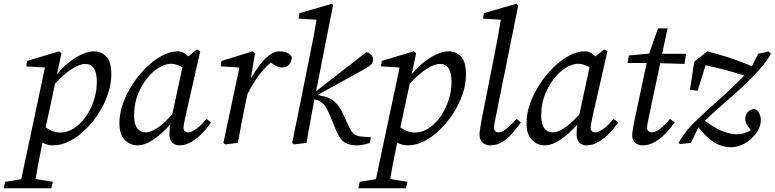

<svg xmlns="http://www.w3.org/2000/svg" viewBox="-78 -760 4119 1021"><path d="M-58 241 -51 207 35 193 161 -401 62 -407 66 -436 236 -487 249 -477 225 -365Q272 -422 326 -454.5Q380 -487 423 -487Q460 -487 487 -459.5Q514 -432 514 -364Q514 -313 496 -260Q478 -207 447 -158.5Q416 -110 376 -71Q336 -32 292 -9.5Q248 13 205 13Q174 13 148 -2Q135 62 126 108Q117 154 111 192L203 207L195 241ZM376 -420Q345 -420 303.5 -393Q262 -366 215 -316L165 -83Q185 -68 204.5 -61.5Q224 -55 241 -55Q279 -55 312.5 -76Q346 -97 372 -131Q402 -171 419.5 -221.5Q437 -272 437 -324Q437 -420 376 -420Z M635 -146Q635 -100 651.5 -78Q668 -56 695 -56Q721 -56 755 -77Q789 -98 838 -152L892 -402Q878 -410 862.5 -415.5Q847 -421 831 -421Q807 -421 777.5 -406Q748 -391 721 -363Q685 -326 660 -269Q635 -212 635 -146ZM875 13Q855 13 839 -1Q823 -15 823 -45Q823 -74 827 -98Q784 -49 738.5 -18Q693 13 652 13Q616 13 586.5 -15Q557 -43 557 -105Q557 -157 576.5 -211Q596 -265 628.5 -314.5Q661 -364 701.5 -403Q742 -442 784.5 -464.5Q827 -487 866 -487Q883 -487 897 -480Q911 -473 923 -460L969 -497L987 -488L907 -135Q898 -98 898 -78Q898 -68 905 -62Q912 -56 922 -56Q941 -56 967.5 -76Q994 -96 1020 -128L1044 -109Q1025 -80 998 -52Q971 -24 940 -5.5Q909 13 875 13Z M1110 0 1195 -401 1096 -407 1100 -436 1265 -487 1278 -477 1256 -343Q1278 -381 1302.5 -413.5Q1327 -446 1354 -466.5Q1381 -487 1407 -487Q1428 -487 1446 -480.5Q1464 -474 1474 -457Q1473 -432 1459.5 -416.5Q1446 -401 1421 -401Q1408 -401 1392.5 -408.5Q1377 -416 1362 -427Q1326 -397 1296 -356Q1266 -315 1239 -262L1227 -210Q1216 -158 1206.5 -105.5Q1197 -53 1187 0L1120 8Z M1476 0 1572 -477Q1581 -521 1589.5 -565.5Q1598 -610 1605 -655L1510 -661L1514 -690L1687 -740L1693 -732L1603 -275L1869 -482Q1885 -481 1895.5 -469Q1906 -457 1906 -441Q1906 -428 1894 -416Q1882 -404 1854 -389L1611 -255L1634 -250Q1678 -242 1703.5 -217.5Q1729 -193 1746 -155L1775 -92Q1792 -56 1806 -46Q1820 -36 1843 -34L1894 -30L1889 0Q1867 7 1851 10Q1835 13 1818 13Q1783 13 1757 -1Q1731 -15 1709 -67L1677 -145Q1659 -187 1644 -204.5Q1629 -222 1603 -229L1594 -232L1590 -210Q1580 -158 1570.5 -105.5Q1561 -53 1552 0L1485 8Z M1828 241 1835 207 1921 193 2047 -401 1948 -407 1952 -436 2122 -487 2135 -477 2111 -365Q2158 -422 2212 -454.5Q2266 -487 2309 -487Q2346 -487 2373 -459.5Q2400 -432 2400 -364Q2400 -313 2382 -260Q2364 -207 2333 -158.5Q2302 -110 2262 -71Q2222 -32 2178 -9.5Q2134 13 2091 13Q2060 13 2034 -2Q2021 62 2012 108Q2003 154 1997 192L2089 207L2081 241ZM2262 -420Q2231 -420 2189.5 -393Q2148 -366 2101 -316L2051 -83Q2071 -68 2090.5 -61.5Q2110 -55 2127 -55Q2165 -55 2198.5 -76Q2232 -97 2258 -131Q2288 -171 2305.5 -221.5Q2323 -272 2323 -324Q2323 -420 2262 -420Z M2528 13Q2505 13 2488.5 -1.5Q2472 -16 2472 -45Q2472 -56 2474.5 -71Q2477 -86 2481 -112L2553 -477Q2562 -521 2570 -565.5Q2578 -610 2585 -655L2491 -661L2495 -690L2667 -740L2678 -732L2558 -137Q2549 -97 2549 -79Q2549 -68 2556.5 -62Q2564 -56 2574 -56Q2590 -56 2614.5 -75Q2639 -94 2669 -128L2692 -109Q2671 -80 2646.5 -51.5Q2622 -23 2593 -5Q2564 13 2528 13Z M2800 -146Q2800 -100 2816.5 -78Q2833 -56 2860 -56Q2886 -56 2920 -77Q2954 -98 3003 -152L3057 -402Q3043 -410 3027.5 -415.5Q3012 -421 2996 -421Q2972 -421 2942.5 -406Q2913 -391 2886 -363Q2850 -326 2825 -269Q2800 -212 2800 -146ZM3040 13Q3020 13 3004 -1Q2988 -15 2988 -45Q2988 -74 2992 -98Q2949 -49 2903.5 -18Q2858 13 2817 13Q2781 13 2751.5 -15Q2722 -43 2722 -105Q2722 -157 2741.5 -211Q2761 -265 2793.5 -314.5Q2826 -364 2866.5 -403Q2907 -442 2949.5 -464.5Q2992 -487 3031 -487Q3048 -487 3062 -480Q3076 -473 3088 -460L3134 -497L3152 -488L3072 -135Q3063 -98 3063 -78Q3063 -68 3070 -62Q3077 -56 3087 -56Q3106 -56 3132.5 -76Q3159 -96 3185 -128L3209 -109Q3190 -80 3163 -52Q3136 -24 3105 -5.5Q3074 13 3040 13Z M3294 -111 3361 -425H3259L3266 -465L3374 -475L3421 -609H3472L3443 -474H3570L3562 -420L3433 -424L3372 -137Q3363 -97 3363 -79Q3363 -68 3370.5 -62Q3378 -56 3387 -56Q3425 -56 3485 -128L3510 -109Q3489 -79 3462 -51Q3435 -23 3404 -5Q3373 13 3339 13Q3317 13 3300.5 0Q3284 -13 3284 -38Q3284 -49 3286 -64.5Q3288 -80 3294 -111Z M3591 -283 3614 -432 3683 -487Q3745 -471 3802 -452.5Q3859 -434 3920 -408L3954 -474L4009 -486L4021 -476Q4014 -457 3989.5 -425Q3965 -393 3926 -353Q3863 -289 3797.5 -233Q3732 -177 3670 -118Q3728 -75 3769 -60.5Q3810 -46 3841 -46Q3862 -46 3880.5 -52Q3899 -58 3915 -68Q3899 -87 3892 -100Q3885 -113 3885 -127Q3885 -151 3899.5 -165Q3914 -179 3935 -181Q3951 -175 3959.5 -157.5Q3968 -140 3968 -122Q3968 -86 3944 -52.5Q3920 -19 3883.5 2Q3847 23 3808 23Q3765 23 3725.5 1Q3686 -21 3636 -83L3596 0L3538 6L3530 0Q3545 -26 3563 -51Q3581 -76 3612 -107Q3677 -170 3745.5 -230.5Q3814 -291 3880 -358Q3828 -375 3781 -387.5Q3734 -400 3674 -413L3632 -277Z"/></svg>

Font: Source Serif Pro
Style: Italic
Weight: 400
Italic angle: -12°
Designer: Frank Grießhammer
Foundry: Adobe Systems Incorporated
Version: Version 3.001;hotconv 1.0.111;makeotfexe 2.5.65597